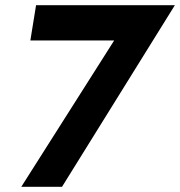

<svg xmlns="http://www.w3.org/2000/svg" viewBox="-20 -720 694 740"><path d="M97 -564H420L62 0H219L654 -700H119Z"/></svg>

Font: Jost* 600 Semi Italic
Style: Italic
Weight: 600
Italic angle: -10°
Version: Version 3.200; ttfautohint (v0.97) -l 8 -r 50 -G 200 -x 14 -